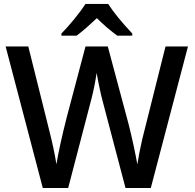

<svg xmlns="http://www.w3.org/2000/svg" viewBox="-20 -948 981 968"><path d="M8.3 -713.9H122.6L225.6 -301.3Q240.7 -241.7 249 -202.6Q257.3 -163.6 264.6 -119.6Q270.5 -159.7 285.2 -225.8Q299.8 -292 316.4 -356.4L411.1 -713.9H523.4L628.4 -321.8Q641.6 -270 654.1 -211.9Q666.5 -153.8 672.4 -119.1Q680.2 -170.9 697.3 -246.6L814.5 -713.9H927.7L740.2 0H612.8L497.1 -439.5Q489.7 -466.8 481 -508.8Q472.2 -550.8 467.3 -580.6Q457 -512.2 441.4 -451.2L323.7 0H195.8ZM411.1 -928.2H525.4Q564.9 -866.2 647 -778.8V-768.1H571.3Q554.2 -780.3 520 -808.6Q485.8 -838.9 468.3 -856.4Q441.4 -831.1 416 -808.6Q387.7 -784.2 366.2 -768.1H289.6V-778.8Q321.3 -811 356.4 -854.2Q391.6 -897.5 411.1 -928.2Z"/></svg>

Font: Viking Open Sans Light
Style: Bold
Weight: 600
Foundry: Ascender Corporation
Version: Version 2.001